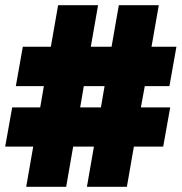

<svg xmlns="http://www.w3.org/2000/svg" viewBox="-40 -720 700 740"><path d="M418 -700 390 -540H310L338 -700H184L156 -540H48L21 -388H129L115 -306H7L-20 -155H88L61 0H215L242 -155H322L295 0H449L476 -155H589L616 -306H503L518 -388H613L640 -540H544L572 -700ZM363 -388 349 -306H269L283 -388Z"/></svg>

Font: Unageo
Style: ExtraBold
Weight: 800
Designer: Richard Sepsi
Foundry: Richard Sepsi
Version: Version 2.000